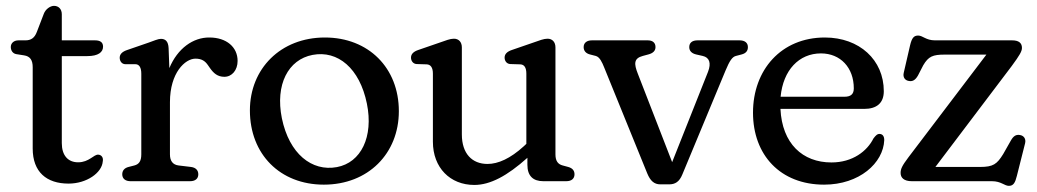

<svg xmlns="http://www.w3.org/2000/svg" viewBox="-20 -604 3458 640"><path d="M307.5 -88.5C292.5 -89.5 277 -63 240.5 -63C206.5 -63 186 -86 186 -127V-417H271C307.5 -417 323.5 -430 323.5 -448.5C323.5 -463 314 -469.5 297 -469.5H186V-556.5C186 -574 175 -584.5 160 -584.5C148 -584.5 132 -574 126 -558L103 -498C95 -476.5 82.5 -469.5 64.5 -469.5H41.5C26 -469.5 16 -460 16 -447.5C16 -435.5 22.5 -425.5 34.5 -423.5L60 -419.5C80.5 -416.5 89 -403.5 89 -380V-109C89 -30.5 135.5 8 208.5 8C269 8 319.5 -28 322.5 -65.5C325.5 -79.5 317.5 -88 307.5 -88.5Z M613.5 0C631 0 641 -8.5 641 -23C641 -36 633 -45.5 616.5 -47.5L575 -52.5C556 -55 546.5 -67.5 546.5 -89.5V-263.5C546.5 -362 597.5 -408.5 631.5 -408.5C653 -408.5 664 -400 673 -387L680 -377C692 -360 705 -348 728 -348C753 -348 772 -370 772 -401C772 -447 735 -479 678 -479C624 -479.5 572 -443 544.5 -377L542 -443.5C541 -466 531.5 -474.5 516.5 -474.5C507 -474.5 492.5 -468 475.5 -462L403 -437C387 -431.5 379 -423 379 -411.5C379 -400.5 386 -390 398 -390H431C444.5 -390 451 -378.5 451 -358V-89.5C451 -66.5 443 -56.5 428 -52.5L408.5 -47.5C394.5 -44 387.5 -35 387.5 -23C387.5 -8.5 398 0 415 0Z M1063 -479C915.5 -479 813 -375 813 -236C813 -90 913.5 11.5 1059.5 11.5C1207 11.5 1309.5 -92 1309.5 -233.5C1309.5 -377.5 1208.5 -479 1063 -479ZM1103 -47C1019.5 -31.5 944 -91 919.5 -210C897 -322 940.5 -405.5 1022 -421C1106 -437 1179 -376.5 1203 -258.5C1225.5 -148 1183.5 -62 1103 -47Z M1855.5 -52.5C1840.5 -56.5 1831.5 -66.5 1831.5 -89.5V-446C1831.5 -463.5 1821.5 -475 1805 -475C1792.5 -475 1777.5 -469 1759 -462.5L1686.5 -437.5C1670 -432 1662 -423.5 1662 -412C1662 -401 1669 -391 1681 -390.5L1714 -389.5C1727.5 -389 1734.5 -379 1734.5 -358.5V-124.5L1726 -116.5C1681 -75.5 1640.5 -57.5 1605 -57.5C1553.5 -57.5 1519.5 -92 1519.5 -156V-446C1519.5 -463.5 1509.5 -475 1493 -475C1480.5 -475 1465.5 -469 1447 -462.5L1374.5 -437.5C1358 -432 1350 -423.5 1350 -412C1350 -401 1357 -391 1369 -390.5L1402 -389.5C1415.5 -389 1423 -379 1423 -358.5V-131.5C1423 -45 1480.5 12.5 1561 12.5C1614 12.5 1670.5 -17.5 1738 -78V-54.5C1738 -17.5 1757 0 1791 0H1867.5C1885 0 1895 -8.5 1895 -23C1895 -35 1888.5 -43.5 1874 -47.5Z M2305 -469.5C2287.5 -469.5 2277.5 -461.5 2277.5 -447C2277.5 -434.5 2285.5 -426 2300.5 -422.5L2322.5 -417.5C2344.5 -412.5 2351.5 -394 2340 -364.5L2220.5 -63.5L2106 -358.5C2093 -391.5 2092.5 -409.5 2122.5 -417.5L2141 -422.5C2156.5 -426.5 2165 -434.5 2165 -447C2165 -461.5 2155.5 -469.5 2139.5 -469.5H1953C1936.5 -469.5 1925.5 -461.5 1925.5 -447C1925.5 -434.5 1933 -426 1946.5 -422.5L1966 -417.5C1979 -414 1987 -396.5 1994 -379L2137.5 -26C2147.5 -1.5 2160.5 10.5 2181 10.5H2210.5C2230.5 10.5 2244.5 2 2254.5 -22.5L2398.5 -369C2412 -401.5 2421 -414.5 2433 -417.5L2452 -422.5C2467.5 -426.5 2473 -435.5 2473 -447C2473 -461.5 2462.5 -469.5 2445.5 -469.5Z M2912.5 -157.5C2904.5 -158 2899.5 -153 2891.5 -142.5C2870.5 -100.5 2822.5 -62.5 2751.5 -62.5C2655 -62.5 2587 -125.5 2581.5 -241H2860.5C2902.5 -241 2926 -260.5 2926 -300C2926 -404 2845 -479 2729.5 -479C2584 -479 2490 -371 2490 -228.5C2490 -87.5 2581 11.5 2727 11.5C2844.5 11.5 2924.5 -60.5 2927.5 -137C2927.5 -150 2922 -157 2912.5 -157.5ZM2716.5 -426C2781.5 -426 2826 -378.5 2826 -309.5C2826 -290 2816 -281.5 2794.5 -281.5H2582C2590.5 -370.5 2643.5 -426 2716.5 -426Z M3379.5 -154C3367.5 -156 3358.5 -151.5 3349.5 -135.5L3324 -90.5C3303 -56.5 3290.5 -47.5 3246.5 -47.5H3098L3352.5 -384C3379 -420 3386.5 -433 3386.5 -444.5C3386.5 -461 3375.5 -469.5 3354 -469.5H3096.5C3066.5 -469.5 3056 -485.5 3040.5 -485.5C3026.5 -485.5 3019.5 -478 3013.5 -452.5L2992.5 -361.5C2989 -347 2996 -336 3010 -334C3021.5 -332 3031 -336.5 3040 -352.5L3057.5 -386.5C3075 -416 3089 -422 3129.5 -422H3268L3008 -79.5C2986.5 -51 2982 -40.5 2982 -27.5C2982 -12 2992.5 0 3019.5 0H3286.5C3317 0 3328 15.5 3343 15.5C3358.5 15.5 3364 4.5 3369.5 -17.5L3397 -126.5C3400.5 -141 3393 -152 3379.5 -154Z"/></svg>

Font: dr Title
Style: Regular
Weight: 400
Version: Version 1.000;hotconv 1.0.109;makeotfexe 2.5.65596